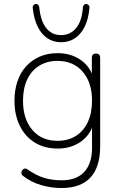

<svg xmlns="http://www.w3.org/2000/svg" viewBox="-20 -760 610 968"><path d="M290 188Q237 188 186.5 173Q136 158 95 126Q90 122 88.5 116Q87 110 89 104.5Q91 99 95.5 94.5Q100 90 105.5 89.5Q111 89 117 93Q161 124 201.5 136.5Q242 149 291 149Q366 149 405 106.5Q444 64 444 -15V-148H454Q440 -84 390 -47.5Q340 -11 271 -11Q204 -11 155 -41.5Q106 -72 79.5 -126.5Q53 -181 53 -252Q53 -306 68 -350Q83 -394 111.5 -425.5Q140 -457 180 -474.5Q220 -492 271 -492Q340 -492 390 -455.5Q440 -419 454 -355H443V-468Q443 -479 448.5 -484.5Q454 -490 464 -490Q474 -490 479.5 -484.5Q485 -479 485 -468V-22Q485 82 436 135Q387 188 290 188ZM270 -50Q324 -50 363 -75Q402 -100 423 -145.5Q444 -191 444 -252Q444 -344 397 -398.5Q350 -453 270 -453Q217 -453 177.5 -428.5Q138 -404 117 -359Q96 -314 96 -252Q96 -160 143 -105Q190 -50 270 -50ZM288 -547Q249 -547 219 -567Q189 -587 170 -625.5Q151 -664 145 -720Q144 -729 149.5 -734.5Q155 -740 162 -740Q168 -740 172.5 -735.5Q177 -731 178 -723Q185 -653 213.5 -618Q242 -583 288 -583Q334 -583 363.5 -618Q393 -653 398 -723Q399 -731 403.5 -735.5Q408 -740 414 -740Q421 -740 426.5 -734.5Q432 -729 431 -720Q426 -664 407 -625.5Q388 -587 357.5 -567Q327 -547 288 -547Z"/></svg>

Font: Nunito ExtraLight
Style: Regular
Weight: 200
Designer: Vernon Adams
Foundry: Vernon Adams
Version: Version 3.602;April 4, 2023;FontCreator 14.0.0.2856 64-bit